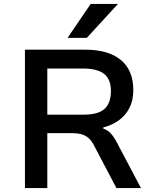

<svg xmlns="http://www.w3.org/2000/svg" viewBox="-20 -958 788 978"><path d="M107 0V-705H414Q532 -705 595.5 -652.5Q659 -600 659 -499Q659 -446 639 -407.5Q619 -369 584.5 -344.5Q550 -320 506 -309V-303L511 -301Q529 -294 544 -278.5Q559 -263 576 -231L698 0H573L460 -215Q447 -241 431 -255Q415 -269 393.5 -274.5Q372 -280 342 -280H221V0ZM221 -374H407Q480 -374 512.5 -403.5Q545 -433 545 -494Q545 -554 510.5 -581.5Q476 -609 402 -609H221ZM324 -765 442 -938H581L422 -765Z"/></svg>

Font: Nunito Sans 6pt SemiBold
Style: Regular
Weight: 600
Version: Version 3.101;gftools[0.9.27]